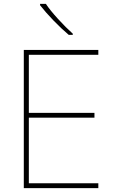

<svg xmlns="http://www.w3.org/2000/svg" viewBox="-20 -972 590 992"><path d="M103 0V-714H488V-689H129V-389H468V-364H129V-25H488V0ZM356 -798V-792H335Q297 -824 256 -866.5Q215 -909 187 -945V-952H217Q238 -920 279.5 -874.5Q321 -829 356 -798Z"/></svg>

Font: Noto Sans UI Thin
Style: Regular
Weight: 250
Designer: Monotype Design Team
Foundry: Monotype Imaging Inc.
Version: Version 1.001